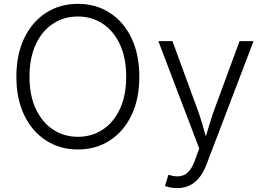

<svg xmlns="http://www.w3.org/2000/svg" viewBox="-20 -757 1355 985"><path d="M379.9 9.8Q287.6 9.8 216.3 -36.1Q145 -82 104.5 -165.8Q64 -249.5 64 -363.3Q64 -477.5 104.5 -561.5Q145 -645.5 216.3 -691.4Q287.6 -737.3 379.9 -737.3Q471.7 -737.3 543 -691.4Q614.3 -645.5 654.5 -561.5Q694.8 -477.5 694.8 -363.3Q694.8 -249.5 654.5 -165.8Q614.3 -82 543 -36.1Q471.7 9.8 379.9 9.8ZM379.9 -55.2Q450.7 -55.2 506.6 -91.8Q562.5 -128.4 595 -197.5Q627.4 -266.6 627.4 -363.3Q627.4 -460.4 595 -529.8Q562.5 -599.1 506.6 -635.7Q450.7 -672.4 379.9 -672.4Q308.6 -672.4 252.4 -635.7Q196.3 -599.1 163.8 -529.8Q131.3 -460.4 131.3 -363.3Q131.3 -267.1 163.8 -198Q196.3 -128.9 252.4 -92Q308.6 -55.2 379.9 -55.2ZM826.2 196.8 844.2 139.2 852.1 141.6Q895.5 155.3 927.5 138.9Q959.5 122.6 980.5 64L1002 4.4L792.5 -545.9H864.7L990.7 -202.6Q1004.4 -166 1015.1 -129.6Q1025.9 -93.3 1036.1 -57.6Q1046.9 -93.3 1057.9 -129.6Q1068.8 -166 1082.5 -202.6L1209 -545.9H1280.8L1038.6 88.9Q992.7 208 889.2 208Q869.1 208 852.5 204.6Q835.9 201.2 826.2 196.8Z"/></svg>

Font: Inter Light
Style: Regular
Weight: 300
Designer: Rasmus Andersson
Foundry: rsms
Version: Version 4.000;git-a52131595